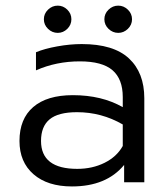

<svg xmlns="http://www.w3.org/2000/svg" viewBox="-20 -653 602 688"><path d="M187 -535.2Q167 -535.2 152.1 -549.6Q137.2 -564 137.2 -584Q137.2 -604 152.1 -618.4Q167 -632.8 187 -632.8Q206.5 -632.8 221.2 -618.4Q235.8 -604 235.8 -584Q235.8 -564 221.2 -549.6Q206.5 -535.2 187 -535.2ZM403.8 -535.2Q383.8 -535.2 368.9 -549.6Q354 -564 354 -584Q354 -604 368.9 -618.4Q383.8 -632.8 403.8 -632.8Q423.3 -632.8 438.2 -618.4Q453.1 -604 453.1 -584Q453.1 -564 438.2 -549.6Q423.3 -535.2 403.8 -535.2ZM237.8 15.1Q150.4 15.1 100.1 -28.6Q49.8 -72.3 49.8 -147.9Q49.8 -227.1 99.1 -269.5Q148.4 -312 241.2 -312Q344.7 -312 419.9 -269V-305.2Q419.9 -369.6 383.1 -401.4Q346.2 -433.1 266.1 -433.1Q181.6 -433.1 108.9 -400.9V-465.8Q139.2 -478.5 185.1 -486.8Q231 -495.1 272.9 -495.1Q386.7 -495.1 441.9 -443.8Q497.1 -392.6 497.1 -300.8V0H424.8V-62Q361.3 15.1 237.8 15.1ZM256.8 -47.9Q311 -47.9 354.7 -69.6Q398.4 -91.3 419.9 -129.9V-207Q343.8 -251 255.9 -251Q188.5 -251 157.7 -225.3Q127 -199.7 127 -147.9Q127 -47.9 256.8 -47.9Z"/></svg>

Font: Prompt Light
Style: Regular
Weight: 300
Designer: Katatrad Team
Foundry: CadsonDemak
Version: Version 1.000;PS 001.000;hotconv 1.0.88;makeotf.lib2.5.64775